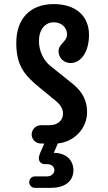

<svg xmlns="http://www.w3.org/2000/svg" viewBox="-20 -693 522 927"><path d="M210 99.6C228 99.6 242.7 112.8 242.7 127.9C242.7 145 227.5 158.7 207 158.7H147.9C133.3 158.7 121.1 170.9 121.1 186.5C121.1 201.2 132.8 213.9 147.9 213.9H226.6C299.8 213.9 334.5 176.3 334.5 129.4C334.5 83 302.7 45.4 239.7 44.9L259.3 -0.5C334 -7.3 400.4 -68.8 400.4 -152.3C400.4 -206.5 378.4 -249 332.5 -287.1L221.7 -376C191.9 -399.9 168 -445.3 168 -494.6C168 -551.3 198.7 -585.4 239.7 -585.4C277.3 -585.4 303.7 -559.6 303.7 -527.3C303.7 -490.7 262.7 -481.9 262.7 -445.8C262.7 -413.6 288.1 -388.7 320.3 -388.7C374.5 -388.7 409.7 -447.3 409.7 -524.4C409.7 -616.7 345.2 -673.3 239.3 -673.3C127.9 -673.3 58.6 -605 58.6 -485.8C58.6 -379.9 94.7 -332.5 169.9 -271L253.4 -202.6C273.4 -184.6 284.2 -167 284.2 -144C284.2 -111.3 257.8 -88.4 218.3 -88.4H177.2C153.3 -88.4 132.8 -67.9 132.8 -43.9C132.8 -19.5 153.3 0 177.2 0H193.8L174.3 44.4C169.9 54.7 167.5 64.9 167.5 71.8C167.5 87.9 179.7 99.6 197.3 99.6Z"/></svg>

Font: Supermercado One
Style: Regular
Weight: 400
Designer: James Grieshaber
Foundry: James Grieshaber
Version: Version 1.002